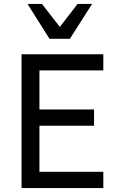

<svg xmlns="http://www.w3.org/2000/svg" viewBox="-20 -950 603 970"><path d="M88.9 0V-675.8H502V-594.2H179.2V-397H455.1V-314.9H179.2V-82H502V0ZM333 -753.9H230L119.1 -930.2H191.9L282.2 -814L372.1 -930.2H445.3Z"/></svg>

Font: Lorenzo Sans
Style: Regular
Weight: 400
Foundry: Intel Corporation
Version: Version 1.00; ttfautohint (v1.5)